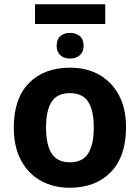

<svg xmlns="http://www.w3.org/2000/svg" viewBox="-20 -875 659 905"><path d="M574 -274Q574 -138 502.5 -64Q431 10 308 10Q232 10 172.5 -23Q113 -56 79 -119.5Q45 -183 45 -274Q45 -410 116 -483Q187 -556 311 -556Q388 -556 447 -523Q506 -490 540 -427.5Q574 -365 574 -274ZM197 -274Q197 -193 223.5 -151.5Q250 -110 310 -110Q369 -110 395.5 -151.5Q422 -193 422 -274Q422 -355 395.5 -395.5Q369 -436 309 -436Q250 -436 223.5 -395.5Q197 -355 197 -274ZM476 -855V-762H145V-855ZM310 -720Q338 -720 356 -705Q374 -690 374 -659Q374 -630 356 -614.5Q338 -599 310 -599Q282 -599 264.5 -614.5Q247 -630 247 -659Q247 -690 264.5 -705Q282 -720 310 -720Z"/></svg>

Font: Noto IKEA Simplified Chinese
Style: Bold
Weight: 700
Designer: Monotype Design Team
Foundry: Monotype Imaging Inc.
Version: Version 1.100